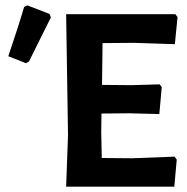

<svg xmlns="http://www.w3.org/2000/svg" viewBox="-20 -697 699 717"><path d="M70 -671 82 -677 165 -645 170 -632Q141 -573 88 -467L77 -461L11 -487Q52 -608 70 -671ZM632 -112 640 -101 631 0H227L234 -192L227 -644H635L643 -633L633 -532L479 -537L363 -536L361 -380L471 -379L576 -382L584 -372L575 -271L462 -274L359 -273L358 -204L360 -107L474 -106Z"/></svg>

Font: Alegreya Sans
Style: Bold
Weight: 700
Designer: Juan Pablo del Peral
Foundry: Huerta Tipografica
Version: Version 2.007